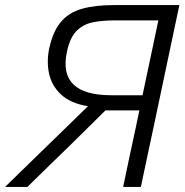

<svg xmlns="http://www.w3.org/2000/svg" viewBox="-40 -733 724 753"><path d="M-20 0Q8 -27.5 44 -62.5Q80 -97.5 117.5 -134Q155 -170.5 188 -202.5L305 -316.5Q237 -327.5 200 -361.8Q163 -396 152.5 -444Q147.5 -467 147.5 -491.5Q147.5 -516.5 153 -543Q167.5 -610 198.8 -647Q230 -684 281.2 -698.5Q332.5 -713 405.5 -713H663.5Q651 -654.5 639 -597.5Q627 -540.5 612.5 -472L563 -237.5Q548.5 -170.5 536.8 -115Q525 -59.5 512.5 0H443Q455.5 -59.5 467.2 -115.2Q479 -171 493.5 -237.5L506.5 -300H373.5L245.5 -173.5Q202 -131.5 158.5 -89Q115 -46.5 67.5 0ZM396.5 -359.5H519L541.5 -466Q552.5 -517 562 -562.5Q571.5 -608 581 -653H407.5Q364 -653 326.2 -646Q288.5 -639 261.5 -613Q234.5 -587 222.5 -530Q186 -359.5 396.5 -359.5Z"/></svg>

Font: Heraclito Light
Style: Italic
Weight: 300
Italic angle: -12°
Designer: Kostas Bartsokas (font) & Cristiano Sobral (main changes)
Foundry: Kostas Bartsokas (font) & Cristiano Sobral (main changes)
Version: Version 1.00;July 8, 2020;FontCreator 13.0.0.2655 64-bit